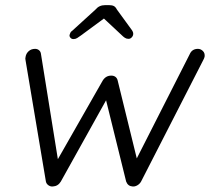

<svg xmlns="http://www.w3.org/2000/svg" viewBox="-20 -708 797 729"><path d="M731.4 -522.5Q742.2 -522.5 750.5 -514.2Q758.8 -505.9 756.8 -492.2Q755.9 -489.3 754.4 -485.4Q752.9 -481.4 751 -478.5L515.6 -18.6Q510.7 -9.8 501.5 -4.4Q492.2 1 483.4 0Q465.8 -1 459 -18.6L377 -350.6L393.6 -346.7L210.9 -18.6Q200.2 -1 180.7 0Q171.9 1 164.1 -4.4Q156.2 -9.8 154.3 -18.6L77.1 -478.5Q75.2 -485.4 77.1 -492.2Q79.1 -504.9 88.9 -513.7Q98.6 -522.5 113.3 -522.5Q122.1 -522.5 128.4 -517.1Q134.8 -511.7 135.7 -502L204.1 -76.2L184.6 -77.1L370.1 -402.3Q381.8 -420.9 402.3 -420.9Q412.1 -420.9 418.5 -416Q424.8 -411.1 426.8 -402.3L506.8 -76.2L483.4 -75.2L700.2 -502Q709 -522.5 731.4 -522.5ZM386.7 -646.5 287.1 -573.2Q279.3 -567.4 272.9 -563.5Q266.6 -559.6 258.8 -559.6Q252 -559.6 247.6 -564.5Q243.2 -569.3 244.1 -575.2Q245.1 -579.1 247.1 -583.5Q249 -587.9 254.9 -591.8L342.8 -671.9Q356.4 -688.5 378.9 -688.5H394.5Q405.3 -688.5 412.1 -685.1Q418.9 -681.6 423.8 -671.9L481.4 -592.8Q484.4 -587.9 485.4 -584Q486.3 -580.1 485.4 -575.2Q484.4 -570.3 479.5 -565.4Q474.6 -560.5 467.8 -560.5Q460 -560.5 454.1 -564.5Q448.2 -568.4 442.4 -574.2L366.2 -645.5Z"/></svg>

Font: Quicksand
Style: Italic
Weight: 400
Designer: Andrew Paglinawan
Foundry: Andrew Paglinawan
Version: Version 3.006